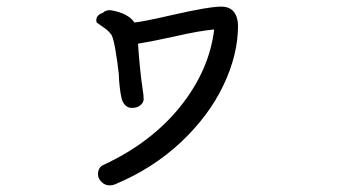

<svg xmlns="http://www.w3.org/2000/svg" viewBox="-20 -533 1040 580"><path d="M699 -455Q699 -368 655 -275.5Q611 -183 526.5 -103.5Q442 -24 327 24Q320 27 311 27Q297 27 286.5 16.5Q276 6 276 -7Q276 -17 280.5 -24.5Q285 -32 293 -35Q437 -102 524.5 -211Q612 -320 627 -444Q582 -440 508 -423Q435 -407 397 -401Q399 -367 403 -327.5Q407 -288 411 -263Q414 -245 414 -234Q414 -223 404 -215Q394 -207 379 -207Q366 -207 358 -215.5Q350 -224 347 -237Q344 -249 341.5 -271.5Q339 -294 339 -308Q335 -346 328 -386Q321 -426 314 -431Q308 -440 292.5 -450.5Q277 -461 272 -465Q266 -486 292 -495Q295 -499 302 -501Q309 -503 315 -502Q340 -498 358.5 -488.5Q377 -479 386 -465Q420 -469 497 -487Q611 -513 648 -513Q674 -513 686.5 -497Q699 -481 699 -455Z"/></svg>

Font: Tsukimi Rounded Medium
Style: Regular
Weight: 500
Designer: Takashi Funayama
Foundry: Takashi Funayama
Version: Version 1.032; ttfautohint (v1.8.3)